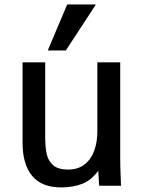

<svg xmlns="http://www.w3.org/2000/svg" viewBox="-20 -828 640 856"><path d="M80.5 -192.5V-550H181.5V-218Q181.5 -171 188.5 -140.2Q195.5 -109.5 217.8 -90.8Q240 -72 283.5 -72Q328.5 -72 357.8 -95.5Q387 -119 400.5 -157.2Q414 -195.5 414 -241V-550H516V-119Q516 -87 518 -41L519.5 0H422L418 -67Q389.5 -26.5 349 -9.5Q308.5 7.5 252 7.5Q165.5 7.5 123 -44.2Q80.5 -96 80.5 -192.5ZM193 -603 279.5 -808H407.5L273.5 -603Z"/></svg>

Font: JuliaMono Medium
Style: Regular
Weight: 500
Monospace: yes
Designer: cormullion
Foundry: corm
Version: Version 0.054; ttfautohint (v1.8.4)